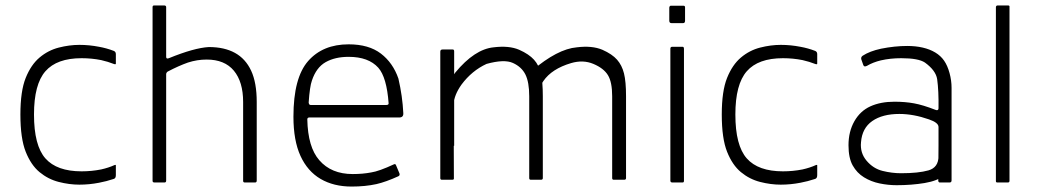

<svg xmlns="http://www.w3.org/2000/svg" viewBox="-20 -671 3812 706"><path d="M272 8Q235 8 196 -2Q157 -12 125.5 -38Q94 -64 74.5 -113Q55 -162 55 -250Q55 -336 74.5 -384.5Q94 -433 125.5 -459.5Q157 -486 196 -496Q235 -506 272 -506Q308 -506 344 -499Q372 -494 398 -484Q406 -481 406 -472V-437Q406 -433 398 -436Q378 -444 352 -450Q317 -457 280 -457Q189 -457 147 -409Q105 -361 105 -250Q105 -136 147 -88.5Q189 -41 280 -41Q317 -41 352 -48Q379 -54 401 -64Q406 -66 406 -63V-27Q406 -15 398 -13Q371 -4 344 1Q308 8 272 8Z M601 -457Q694 -495 748 -498Q805 -498 844 -476.5Q883 -455 903.5 -411Q924 -367 924 -296V-7Q924 0 918 0H880Q874 0 874 -6V-296Q874 -370 840 -411Q806 -452 740 -452Q705 -452 671 -441Q637 -429 597 -408Q592 -405 591 -399V-7Q591 0 585 0H548Q541 0 541 -6V-645Q541 -651 547 -651H583Q591 -651 591 -645V-462Q591 -453 601 -457Z M1409 -291Q1402 -387 1371 -422Q1335 -462 1262 -462Q1212 -462 1177.5 -442.5Q1143 -423 1127 -375Q1119 -353 1115 -294Q1116 -285 1122 -285H1401Q1409 -285 1409 -291ZM1110 -232Q1112 -130 1154 -82Q1198 -31 1277 -31Q1314 -31 1345 -37Q1373 -41 1429 -67Q1434 -69 1436 -64L1449 -33Q1451 -26 1445 -23Q1399 -2 1364 6Q1323 15 1273 15Q1207 15 1159 -13Q1111 -41 1085 -97.5Q1059 -154 1059 -242Q1059 -385 1113 -446.5Q1167 -508 1262 -508Q1336 -508 1380.5 -474Q1425 -440 1445 -382Q1460 -317 1463 -255Q1464 -239 1448 -239H1116Q1110 -238 1110 -232Z M1599 -16V-286Q1602 -329 1654 -404Q1725 -490 1795 -497Q1852 -504 1889 -488Q1925 -472 1943.5 -451.5Q1962 -431 1969 -400.5Q1976 -370 1976 -317V-16Q1976 -10 1969 -10H1932Q1926 -10 1926 -16V-317Q1926 -369 1912 -397Q1898 -425 1866 -439.5Q1834 -454 1769 -436Q1715 -411 1677 -360Q1650 -322 1648 -288L1649 -16Q1650 -10 1643 -10H1605Q1599 -10 1599 -16ZM1650 -135H1599V-481Q1599 -489 1607 -489H1645Q1650 -489 1650 -482ZM1936 -411Q2030 -491 2101 -497Q2157 -504 2195 -488Q2231 -472 2249 -451.5Q2267 -431 2274.5 -401Q2282 -371 2282 -317V-16Q2282 -10 2275 -10H2237Q2231 -10 2231 -16V-317Q2231 -369 2215.5 -394.5Q2200 -420 2162 -436Q2124 -452 2080 -439Q2009 -418 1978 -373Q1968 -358 1964 -347Z M2441 -595V-643Q2442 -650 2447 -650H2493Q2499 -650 2499 -644V-595Q2499 -586 2492 -586H2449Q2441 -586 2441 -595ZM2445 -7V-492Q2445 -499 2452 -499H2490Q2495 -499 2495 -491V-6Q2495 0 2490 0H2452Q2445 0 2445 -7Z M2851 8Q2814 8 2775 -2Q2736 -12 2704.5 -38Q2673 -64 2653.5 -113Q2634 -162 2634 -250Q2634 -336 2653.5 -384.5Q2673 -433 2704.5 -459.5Q2736 -486 2775 -496Q2814 -506 2851 -506Q2887 -506 2923 -499Q2951 -494 2977 -484Q2985 -481 2985 -472V-437Q2985 -433 2977 -436Q2957 -444 2931 -450Q2896 -457 2859 -457Q2768 -457 2726 -409Q2684 -361 2684 -250Q2684 -136 2726 -88.5Q2768 -41 2859 -41Q2896 -41 2931 -48Q2958 -54 2980 -64Q2985 -66 2985 -63V-27Q2985 -15 2977 -13Q2950 -4 2923 1Q2887 8 2851 8Z M3396 -232Q3339 -252 3287 -252Q3225 -252 3187.5 -226Q3150 -200 3146 -148Q3142 -109 3166.5 -80Q3191 -51 3225.5 -42.5Q3260 -34 3293 -34Q3357 -34 3394 -44.5Q3431 -55 3431 -97V-204Q3431 -220 3396 -232ZM3479 -99Q3479 -48 3453.5 -27Q3428 -6 3380 2Q3332 10 3277 10Q3246 10 3214.5 3.5Q3183 -3 3157 -19Q3131 -35 3115.5 -62.5Q3100 -90 3100 -137Q3100 -187 3121.5 -225Q3143 -263 3180.5 -280Q3218 -297 3269 -297Q3308 -297 3341 -291Q3374 -285 3420 -267Q3430 -263 3431 -272Q3432 -337 3426 -380Q3421 -412 3381 -441Q3357 -457 3294 -457Q3254 -457 3219 -449Q3190 -442 3168 -429Q3157 -423 3154 -433L3147 -453Q3145 -461 3152 -466Q3178 -483 3220 -492Q3270 -502 3316 -502Q3347 -502 3373 -496Q3399 -490 3419 -478Q3439 -466 3451.5 -448Q3464 -430 3471.5 -402.5Q3479 -375 3479 -348ZM3431 -136H3479V-8Q3479 0 3472 0H3436Q3430 0 3430 -8Z M3686 0H3647Q3642 0 3642 -5V-644Q3642 -651 3649 -651H3686Q3693 -651 3692 -646V-6Q3692 0 3686 0Z"/></svg>

Font: Vivano Light
Style: Regular
Weight: 300
Designer: Joe Prince, Josias Burgherr
Version: Version 2.064;September 19, 2022;FontCreator 14.0.0.2877 64-